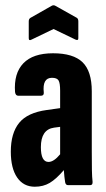

<svg xmlns="http://www.w3.org/2000/svg" viewBox="-20 -702 401 728"><path d="M112 6Q69 6 45 -29Q21 -64 21 -127Q21 -197 52.5 -236Q84 -275 158 -285L208 -292V-358Q208 -387 202 -397Q196 -407 177 -407Q140 -407 146 -351Q147 -339 135 -339H49Q39 -339 37 -353Q32 -424 68.5 -462Q105 -500 181 -500Q258 -500 293 -466Q328 -432 328 -356V-127Q328 -83 328.5 -56.5Q329 -30 331 -13Q332 0 322 0H238Q229 0 227 -11Q224 -29 222 -57Q193 -23 168.5 -8.5Q144 6 112 6ZM135 -144Q135 -88 164 -88Q184 -88 208 -117V-221L185 -218Q135 -211 135 -144ZM100 -552Q89 -546 89 -557V-621Q89 -630 95 -634L176 -680Q183 -684 190 -680L272 -634Q277 -630 277 -621V-557Q277 -547 266 -552L183 -592Z"/></svg>

Font: Sofia Sans Extra Condensed ExtraBold
Style: Regular
Weight: 800
Designer: Botio Nikoltchev, Ani Petrova
Foundry: lettersoup
Version: Version 4.101; ttfautohint (v1.8.4.7-5d5b)